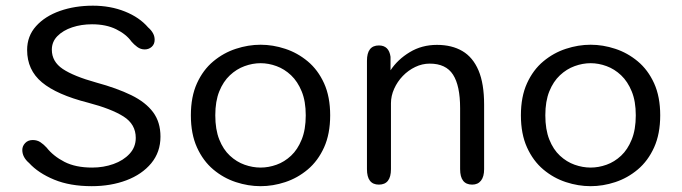

<svg xmlns="http://www.w3.org/2000/svg" viewBox="-20 -645 2401 676"><path d="M303 10.5Q226.5 10.5 170.8 -12.5Q115 -35.5 82.5 -71Q58.5 -91.5 58.5 -117Q58.5 -130.5 68.5 -141.2Q78.5 -152 95.5 -152Q110.5 -152 122 -144.5Q133.5 -137 144 -125.5Q167.5 -95.5 206.8 -75.2Q246 -55 304.5 -55Q344.5 -55 379.5 -67.5Q414.5 -80 436.2 -103.5Q458 -127 458 -159.5Q458 -207.5 415 -234.8Q372 -262 290 -283.5Q180 -311.5 127.8 -355Q75.5 -398.5 75.5 -469Q75.5 -518 107 -553Q138.5 -588 191 -606.5Q243.5 -625 307 -625Q368.5 -625 419.8 -604.5Q471 -584 501.5 -548.5Q512.5 -539 518.5 -528.2Q524.5 -517.5 524.5 -505Q524.5 -489.5 514.2 -480.2Q504 -471 489.5 -471Q475 -471 463.2 -479.8Q451.5 -488.5 443 -498.5Q424.5 -524.5 389 -542Q353.5 -559.5 304 -559.5Q266.5 -559.5 234.2 -548.8Q202 -538 182.2 -518Q162.5 -498 162.5 -470Q162.5 -428 201 -402.2Q239.5 -376.5 318.5 -354.5Q392 -334.5 442.5 -309.8Q493 -285 519 -250Q545 -215 545 -164Q545 -109.5 512.5 -70.2Q480 -31 425 -10.2Q370 10.5 303 10.5Z M897.5 10.5Q854 10.5 810.5 -3.8Q767 -18 731 -48.2Q695 -78.5 673.5 -126Q652 -173.5 652 -239Q652 -304.5 673.5 -351.8Q695 -399 731 -429Q767 -459 810.5 -473.2Q854 -487.5 897.5 -487.5Q941 -487.5 984.2 -473.2Q1027.5 -459 1063.5 -429Q1099.5 -399 1121 -351.8Q1142.5 -304.5 1142.5 -239Q1142.5 -173.5 1121 -126Q1099.5 -78.5 1063.5 -48.2Q1027.5 -18 984.2 -3.8Q941 10.5 897.5 10.5ZM897.5 -55Q925.5 -55 953.5 -65Q981.5 -75 1004.8 -96.8Q1028 -118.5 1042.2 -153.8Q1056.5 -189 1056.5 -239Q1056.5 -288.5 1042.2 -323.2Q1028 -358 1004.8 -380Q981.5 -402 953.5 -412.2Q925.5 -422.5 897.5 -422.5Q869.5 -422.5 841.2 -412.2Q813 -402 789.5 -380Q766 -358 752 -323.2Q738 -288.5 738 -239Q738 -189 752 -153.8Q766 -118.5 789.5 -96.8Q813 -75 841.2 -65Q869.5 -55 897.5 -55Z M1642.5 5Q1600 5 1600 -49.5V-264Q1600 -343.5 1575 -382.2Q1550 -421 1493 -421Q1466.5 -421 1442 -409.2Q1417.5 -397.5 1398.2 -377.5Q1379 -357.5 1367.8 -332.5Q1356.5 -307.5 1356.5 -281.5V-49.5Q1356.5 5 1314 5Q1272 5 1272 -49.5V-431Q1272 -485 1314 -485Q1349.5 -485 1355 -445V-397.5Q1380 -435.5 1422.5 -461.2Q1465 -487 1518.5 -487Q1571 -487 1608 -465.2Q1645 -443.5 1664.8 -397Q1684.5 -350.5 1684.5 -276.5V-49.5Q1684.5 -23 1673.5 -9Q1662.5 5 1642.5 5Z M2059.5 10.5Q2016 10.5 1972.5 -3.8Q1929 -18 1893 -48.2Q1857 -78.5 1835.5 -126Q1814 -173.5 1814 -239Q1814 -304.5 1835.5 -351.8Q1857 -399 1893 -429Q1929 -459 1972.5 -473.2Q2016 -487.5 2059.5 -487.5Q2103 -487.5 2146.2 -473.2Q2189.5 -459 2225.5 -429Q2261.5 -399 2283 -351.8Q2304.5 -304.5 2304.5 -239Q2304.5 -173.5 2283 -126Q2261.5 -78.5 2225.5 -48.2Q2189.5 -18 2146.2 -3.8Q2103 10.5 2059.5 10.5ZM2059.5 -55Q2087.5 -55 2115.5 -65Q2143.5 -75 2166.8 -96.8Q2190 -118.5 2204.2 -153.8Q2218.5 -189 2218.5 -239Q2218.5 -288.5 2204.2 -323.2Q2190 -358 2166.8 -380Q2143.5 -402 2115.5 -412.2Q2087.5 -422.5 2059.5 -422.5Q2031.5 -422.5 2003.2 -412.2Q1975 -402 1951.5 -380Q1928 -358 1914 -323.2Q1900 -288.5 1900 -239Q1900 -189 1914 -153.8Q1928 -118.5 1951.5 -96.8Q1975 -75 2003.2 -65Q2031.5 -55 2059.5 -55Z"/></svg>

Font: Sono
Style: Regular
Weight: 400
Designer: Tyler Finck
Foundry: Tyler Finck
Version: Version 2.112